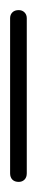

<svg xmlns="http://www.w3.org/2000/svg" viewBox="-20 -360 73 380"><path d="M0 -17H33V-324H0ZM17 -33Q9 -33 4.5 -28.5Q0 -24 0 -17Q0 -9 4.5 -4.5Q9 0 17 0Q24 0 28.5 -4.5Q33 -9 33 -17Q33 -24 28.5 -28.5Q24 -33 17 -33ZM17 -340Q9 -340 4.5 -335.5Q0 -331 0 -324Q0 -316 4.5 -311.5Q9 -307 17 -307Q24 -307 28.5 -311.5Q33 -316 33 -324Q33 -331 28.5 -335.5Q24 -340 17 -340Z"/></svg>

Font: Wavefont Light
Style: Regular
Weight: 300
Version: Version 3.004;gftools[0.9.33]